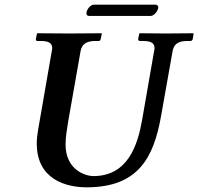

<svg xmlns="http://www.w3.org/2000/svg" viewBox="-20 -788 847 820"><path d="M624 -720C637 -720 653 -739 655 -752C656 -754 656 -755 656 -756C656 -762 653 -768 644 -768H380C367 -768 352 -749 350 -737C349 -735 349 -734 349 -732C349 -726 352 -720 359 -720ZM638 -569 587 -276C568 -168 526 -36 379 -36C344 -36 260 -63 260 -171C260 -203 266 -236 271 -268L324 -569C329 -597 346 -613 387 -613H401C406 -613 409 -616 410 -621L415 -645L413 -646C413 -646 312 -645 276 -645C237 -645 140 -646 140 -646L138 -645L133 -621C133 -615 136 -613 140 -613H154C188 -613 203 -604 203 -582C203 -578 202 -573 201 -569L143 -235C139.2 -213 137 -193 137 -175C137 -21 263 12 350 12C571 12 636.4 -115.1 668 -293L717 -569C722 -597 738 -613 779 -613H793C798 -613 802 -616 803 -621L807 -645L805 -646C805 -646 727 -645 691 -645C652 -645 577 -646 577 -646L575 -645L570 -621C570 -616 573 -613 577 -613H591C625 -613 640 -604 640 -582C640 -578 639 -573 638 -569Z"/></svg>

Font: Linux Libertine O
Style: Bold Italic
Weight: 700
Italic angle: -11.5°
Designer: Philipp H. Poll
Foundry: Philipp H. Poll
Version: Version 4.1.0